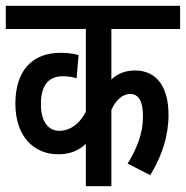

<svg xmlns="http://www.w3.org/2000/svg" viewBox="-20 -642 641 662"><path d="M601 -542V-622H0V-542H276V-257C257 -219 226 -192 186 -191C148 -190 121 -221 121 -283C121 -347 147 -379 196 -379C214 -379 230 -377 244 -372L251 -452C234 -457 213 -460 189 -460C90 -460 33 -397 33 -285C33 -169 99 -110 181 -110C219 -110 251 -122 276 -146V0H364V-263C378 -295 402 -318 428 -318C458 -318 473 -294 473 -240C473 -182 452 -130 420 -78L498 -38C539 -105 561 -174 561 -246C561 -344 519 -399 445 -399C411 -399 384 -387 364 -368V-542Z"/></svg>

Font: Noto Sans Devanagari ExtraCondensed Medium
Style: Regular
Weight: 500
Width: 2
Designer: Jelle Bosma - Monotype Design Team
Foundry: Monotype Imaging Inc.
Version: Version 2.004